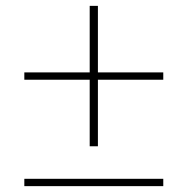

<svg xmlns="http://www.w3.org/2000/svg" viewBox="-20 -635 640 655"><path d="M286 -363H63V-388H286V-615H314V-388H537V-363H314V-136H286ZM63 -25H537V0H63Z"/></svg>

Font: IBM Plex Serif ExtLt
Style: Regular
Weight: 200
Designer: Mike Abbink, Paul van der Laan, Pieter van Rosmalen
Foundry: Bold Monday
Version: Version 3.001